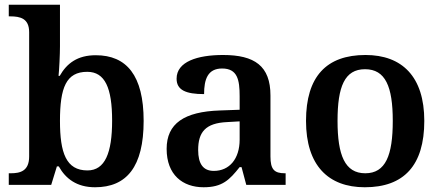

<svg xmlns="http://www.w3.org/2000/svg" viewBox="-20 -780 1860 810"><path d="M381 10C514 10 586 -76 586 -270C586 -462 514 -547 384 -547C307 -547 262 -513 232 -460H227C230 -487 233 -552 233 -584V-760H17V-711H23C66 -711 103 -702 103 -644V-120C103 -58 65 -49 25 -49H17V0H196L220 -78H228C257 -26 304 10 381 10ZM349 -61C259 -61 233 -135 233 -270C233 -410 259 -477 348 -477C423 -477 453 -409 453 -271C453 -135 423 -61 349 -61Z M839 10C918 10 948 -21 991 -75H999L1019 0H1185V-49H1182C1137 -49 1121 -65 1121 -120V-377C1121 -502 1054 -548 921 -548C813 -548 725 -520 725 -448C725 -400 764 -383 841 -383C841 -445 856 -491 917 -491C982 -491 991 -443 991 -374V-317L908 -314C757 -309 683 -259 683 -152C683 -42 751 10 839 10ZM882 -59C837 -59 816 -89 816 -147C816 -222 846 -261 939 -265L991 -268V-191C991 -110 948 -59 882 -59Z M1519 10C1684 10 1770 -82 1770 -270C1770 -457 1676 -548 1522 -548C1357 -548 1271 -457 1271 -270C1271 -82 1365 10 1519 10ZM1521 -49C1435 -49 1404 -125 1404 -270C1404 -415 1434 -488 1520 -488C1606 -488 1637 -415 1637 -270C1637 -125 1607 -49 1521 -49Z"/></svg>

Font: Noto Serif SemiBold
Style: Regular
Weight: 600
Designer: Monotype Design Team
Foundry: Monotype Imaging Inc.
Version: Version 2.013